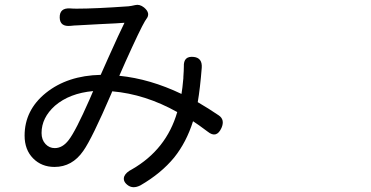

<svg xmlns="http://www.w3.org/2000/svg" viewBox="-20 -738 1540 796"><path d="M507.8 28.3Q488.3 12.7 495.1 -6.8Q502 -23.4 527.3 -36.1Q669.9 -118.2 714.8 -273.4Q582 -347.7 445.3 -359.4Q444.3 -356.4 441.4 -349.6Q361.3 -163.1 325.2 -112.3Q279.3 -45.9 206.1 -45.9Q152.3 -45.9 117.2 -81.5Q82 -117.2 82 -175.8Q82 -281.2 169.9 -352.5Q259.8 -424.8 397.5 -427.7Q408.2 -451.2 429.7 -500Q475.6 -602.5 496.1 -643.6Q475.6 -641.6 389.6 -637.7Q319.3 -633.8 299.8 -632.8Q291 -632.8 273.4 -630.9Q228.5 -626 227.5 -665Q226.6 -706.1 271.5 -703.1Q281.2 -702.1 297.9 -702.1Q376 -702.1 512.7 -711.9Q523.4 -712.9 540 -716.8Q558.6 -721.7 577.1 -707Q606.4 -682.6 585.9 -658.2Q585.9 -657.2 584.5 -655.3Q583 -653.3 582 -652.3Q561.5 -618.2 500 -481.4Q483.4 -442.4 474.6 -423.8Q601.6 -411.1 732.4 -348.6Q736.3 -370.1 740.2 -414.1Q740.2 -417 740.2 -418.9Q742.2 -446.3 742.2 -461.9Q740.2 -506.8 783.2 -502Q819.3 -498 816.4 -457Q809.6 -371.1 799.8 -314.5Q846.7 -287.1 886.7 -259.8Q913.1 -242.2 898.4 -208Q877.9 -162.1 840.8 -192.4Q801.8 -221.7 780.3 -235.4Q752.9 -148.4 702.1 -85Q648.4 -19.5 562.5 30.3Q530.3 46.9 507.8 28.3ZM207 -124Q239.3 -124 264.6 -157.2Q293 -193.4 350.6 -324.2Q361.3 -348.6 366.2 -360.4Q268.6 -351.6 208 -299.8Q152.3 -250 152.3 -186.5Q152.3 -158.2 168.9 -140.6Q184.6 -124 207 -124Z"/></svg>

Font: Bpmf GenSen Rounded R
Style: R
Weight: 400
Foundry: But Ko
Version: Version 1.320